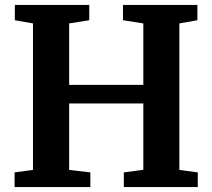

<svg xmlns="http://www.w3.org/2000/svg" viewBox="-20 -763 866 783"><path d="M114.5 -70V-667.5L40.5 -680.5V-743H344V-680.5L262 -667.5V-417H564.5V-667.5L481.5 -680.5V-743H785V-680.5L711.5 -667.5V-70L786.5 -60V0H485V-60L564.5 -70.5V-341H262V-70L348.5 -60V0H39.5V-60Z"/></svg>

Font: Merriweather Light 18pt
Style: Bold
Weight: 700
Version: Version 2.100